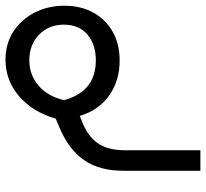

<svg xmlns="http://www.w3.org/2000/svg" viewBox="-45 -395 735 685"><g transform="rotate(-90 322.5 -52.5)"><path d="M450.2 6.8Q377.9 7.3 324.7 -30.3Q271.5 -67.9 251.5 -135.3L230.5 -127Q180.2 -107.4 154.8 -72.3Q129.4 -37.1 128.9 25.4V294.9H55.7V23.4Q55.2 -64 93 -119.1Q130.9 -174.3 208 -207L241.7 -221.2Q265.6 -303.7 322 -352.1Q378.4 -400.4 452.1 -400.4Q508.3 -400.4 551.5 -372.8Q594.7 -345.2 619.6 -297.6Q644.5 -250 644.5 -189.5Q644.5 -130.4 619.6 -86.2Q594.7 -42 551 -17.6Q507.3 6.8 450.2 6.8ZM449.2 -78.1Q506.8 -78.1 541.7 -108.2Q576.7 -138.2 577.1 -191.4Q577.1 -245.6 541.5 -280.5Q505.9 -315.4 449.2 -315.4Q398.9 -315.4 360.4 -283.2Q321.8 -251 307.6 -191.4Q338.9 -78.1 449.2 -78.1Z"/></g></svg>

Font: Inter Display
Style: Regular
Weight: 400
Designer: Rasmus Andersson
Foundry: rsms
Version: Version 4.000;git-37864ae